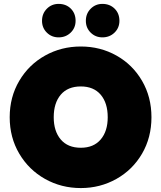

<svg xmlns="http://www.w3.org/2000/svg" viewBox="-20 -959 828 986"><path d="M29.8 -356.9Q29.8 -460.9 78.9 -543.9Q127.9 -627 211.4 -673.6Q294.9 -720.2 395 -720.2Q495.1 -720.2 578.1 -673.6Q661.1 -627 709.5 -543.9Q757.8 -460.9 757.8 -356.9Q757.8 -252.9 709.5 -169.9Q661.1 -86.9 577.6 -40Q494.1 6.8 395 6.8Q294.9 6.8 211.4 -40Q127.9 -86.9 78.9 -169.9Q29.8 -252.9 29.8 -356.9ZM195.8 -852.1Q195.8 -889.2 220.5 -914.1Q245.1 -939 281.2 -939Q319.3 -939 343.8 -914.6Q368.2 -890.1 368.2 -852.1Q368.2 -815.9 343 -791.5Q317.9 -767.1 281.2 -767.1Q245.1 -767.1 220.5 -791.5Q195.8 -815.9 195.8 -852.1ZM255.9 -356.9Q255.9 -285.2 292 -242.7Q328.1 -200.2 395 -200.2Q460.9 -200.2 497.1 -242.7Q533.2 -285.2 533.2 -356.9Q533.2 -430.2 497.1 -472.7Q460.9 -515.1 395 -515.1Q328.1 -515.1 292 -472.7Q255.9 -430.2 255.9 -356.9ZM420.9 -852.1Q420.9 -889.2 445.6 -914.1Q470.2 -939 505.9 -939Q543.9 -939 568.6 -914.6Q593.3 -890.1 593.3 -852.1Q593.3 -815.9 568.1 -791.5Q543 -767.1 505.9 -767.1Q470.2 -767.1 445.6 -791.5Q420.9 -815.9 420.9 -852.1Z"/></svg>

Font: Poppins Black
Style: Regular
Weight: 900
Designer: Ninad Kale (Devanagari), Jonny Pinhorn (Latin)
Foundry: Indian Type Foundry
Version: 4.004